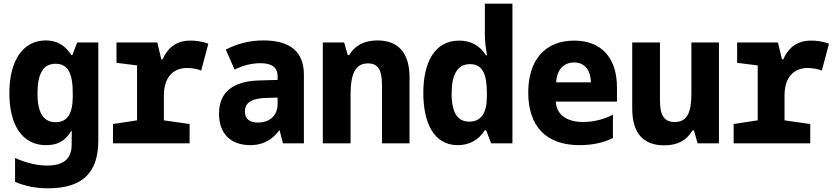

<svg xmlns="http://www.w3.org/2000/svg" viewBox="-20 -780 4544 1045"><path d="M241 245C434 245 515 155 515 -15V-549H400L374 -480H369C332 -536 288 -560 229 -560C109 -560 31 -456 31 -273C31 -95 104 10 230 10C287 10 331 -7 367 -66H371C370 -44 370 -27 370 -4V8C370 85 325 121 237 121C186 121 128 109 62 80V210C122 235 180 245 241 245ZM283 -115C213 -115 184 -172 184 -271C184 -378 215 -433 282 -433C349 -433 376 -383 376 -272V-255C376 -159 345 -115 283 -115Z M595 0H1012V-105L872 -125V-261C872 -354 918 -410 998 -410C1023 -410 1054 -405 1075 -396L1114 -542C1075 -557 1039 -559 1015 -559C938 -559 891 -517 865 -457H858L836 -549H614V-438L726 -424V-125L595 -105Z M1343 10C1394 10 1453 -7 1499 -70H1502L1520 0H1634V-373C1634 -497 1561 -560 1414 -560C1337 -560 1271 -542 1209 -510L1257 -401C1303 -425 1353 -436 1397 -436C1458 -436 1491 -415 1491 -363V-345L1386 -342C1256 -337 1172 -285 1172 -161C1172 -57 1231 10 1343 10ZM1384 -113C1341 -113 1313 -131 1313 -173C1313 -223 1352 -245 1430 -247L1491 -249V-215C1491 -145 1441 -113 1384 -113Z M1737 0H1888V-264C1888 -377 1913 -435 1983 -435C2035 -435 2059 -402 2059 -319V0H2209V-358C2209 -491 2149 -560 2034 -560C1961 -560 1911 -531 1880 -480H1873L1853 -549H1737Z M2471 10C2532 10 2584 -16 2619 -71H2626L2653 0H2769V-760H2619V-595C2619 -557 2623 -522 2631 -479H2625C2591 -534 2540 -559 2479 -559C2344 -559 2284 -438 2284 -274C2284 -117 2338 10 2471 10ZM2534 -118C2471 -118 2438 -165 2438 -271C2438 -374 2470 -431 2538 -431C2610 -431 2630 -370 2630 -272V-256C2630 -167 2600 -118 2534 -118Z M3134 10C3202 10 3265 -3 3316 -29V-156C3268 -131 3212 -116 3153 -116C3070 -116 3009 -152 3005 -227H3338V-303C3338 -468 3251 -559 3105 -559C2943 -559 2855 -449 2855 -276C2855 -92 2953 10 3134 10ZM3196 -332H3007C3011 -401 3048 -440 3105 -440C3159 -440 3195 -402 3196 -332Z M3596 11C3668 11 3717 -16 3749 -70H3757L3777 0H3893V-549H3743V-274C3743 -175 3725 -116 3652 -116C3593 -116 3572 -155 3572 -233V-549H3421V-190C3421 -58 3478 11 3596 11Z M3973 0H4390V-105L4250 -125V-261C4250 -354 4296 -410 4376 -410C4401 -410 4432 -405 4453 -396L4492 -542C4453 -557 4417 -559 4393 -559C4316 -559 4269 -517 4243 -457H4236L4214 -549H3992V-438L4104 -424V-125L3973 -105Z"/></svg>

Font: Noto Sans Mono SemiCondensed ExtraBold
Style: Regular
Weight: 800
Width: 4
Designer: Monotype Design Team
Foundry: Monotype Imaging Inc.
Version: Version 2.014